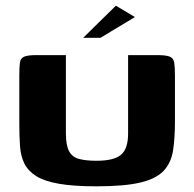

<svg xmlns="http://www.w3.org/2000/svg" viewBox="-20 -654 684 676"><path d="M596 -228Q596 -169 589.5 -125.5Q583 -82 557 -53.5Q531 -25 475 -11.5Q419 2 320 2Q239 2 187.5 -7Q136 -16 107.5 -34Q79 -52 66 -78Q53 -104 50.5 -139Q48 -174 48 -217V-386Q48 -417 50 -433Q52 -449 65 -454.5Q78 -460 109 -460H212V-185Q212 -143 223 -122Q234 -101 258 -94.5Q282 -88 320 -88Q381 -88 406 -109Q431 -130 431 -184V-460H533Q565 -460 578 -454.5Q591 -449 593.5 -433Q596 -417 596 -386ZM273 -521 388 -634 455 -594 334 -521Z"/></svg>

Font: Genos
Style: Bold
Weight: 700
Designer: Robert E. Leuschke
Foundry: Robert E. Leuschke
Version: Version 1.010